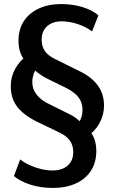

<svg xmlns="http://www.w3.org/2000/svg" viewBox="-20 -735 564 945"><path d="M240.5 190Q181 190 130.2 174Q79.5 158 48.5 131.5L79.5 49.5Q98.5 65 125.5 77.5Q152.5 90 181.5 97Q210.5 104 239 104Q285 104 312.8 80.2Q340.5 56.5 340.5 13Q340.5 -18 325.2 -41.2Q310 -64.5 272 -83L160 -137Q116 -159 87.8 -184.5Q59.5 -210 46.2 -241Q33 -272 33 -310.5Q33 -357 55 -396.8Q77 -436.5 117 -464.5L108 -431.5Q90.5 -448 80.8 -474.5Q71 -501 71 -534Q71 -590.5 97.2 -630.8Q123.5 -671 171 -693Q218.5 -715 281 -715Q336.5 -715 384.8 -700.5Q433 -686 464.5 -659.5L433 -580.5Q402.5 -603.5 361.8 -616.8Q321 -630 284 -630Q238.5 -630 211.8 -605.8Q185 -581.5 185 -540Q185 -506.5 201 -483.5Q217 -460.5 253 -443.5L365 -388Q410.5 -366.5 438.2 -340.5Q466 -314.5 479 -283.2Q492 -252 492 -216Q492 -169.5 470.2 -129.8Q448.5 -90 408.5 -62L417 -94Q435 -77 444.5 -50.8Q454 -24.5 454 8Q454 64.5 427.8 105.2Q401.5 146 353.2 168Q305 190 240.5 190ZM139 -331.5Q139 -308.5 147.8 -289.8Q156.5 -271 174.5 -253.8Q192.5 -236.5 222.5 -222.5L319 -174.5Q342.5 -163.5 361 -148.2Q379.5 -133 390.5 -119.5L356.5 -116Q371.5 -133.5 378.8 -153Q386 -172.5 386 -194Q386 -217 378.2 -235.8Q370.5 -254.5 351.8 -271.5Q333 -288.5 303 -303.5L206 -351Q183 -363.5 164.8 -377.8Q146.5 -392 135 -407L168.5 -410.5Q154.5 -393.5 146.8 -373.2Q139 -353 139 -331.5Z"/></svg>

Font: Nunito Sans 12pt ExtraLight SemiCondensed
Style: Regular
Weight: 200
Width: 4
Version: Version 3.101;gftools[0.9.27]